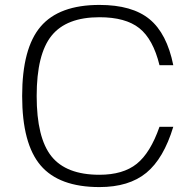

<svg xmlns="http://www.w3.org/2000/svg" viewBox="-20 -740 794 780"><path d="M628 -225H684Q645 -96 574.5 -38Q504 20 384 20Q220 20 145 -68Q70 -156 70 -350Q70 -544 145 -632Q220 -720 384 -720Q517 -720 587.5 -662Q658 -604 684 -475H628Q602 -581 546 -625.5Q490 -670 384 -670Q250 -670 189.5 -595Q129 -520 129 -350Q129 -180 189 -105Q249 -30 384 -30Q480 -30 535.5 -74.5Q591 -119 628 -225Z"/></svg>

Font: Fivo Sans Light
Style: Regular
Weight: 300
Designer: Alexander Slobzheninov
Foundry: Alexander Slobzheninov
Version: 1.0